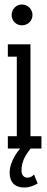

<svg xmlns="http://www.w3.org/2000/svg" viewBox="-20 -663 211 857"><path d="M15 -410H55V-55H15V0H70C43 31 23 72 23 107C23 150 46 174 88 174C111 174 131 166 148 156L132 116C124 124 115 130 103 130C87 130 76 119 76 98C76 58 94 28 117 0H165V-55H116V-465H15ZM32 -596C32 -570 52 -550 78 -550C104 -550 125 -570 125 -596C125 -622 104 -643 78 -643C52 -643 32 -622 32 -596Z"/></svg>

Font: Stint Ultra Condensed
Style: Regular
Weight: 400
Width: 1
Designer: Astigmatic (AOETI)
Foundry: Astigmatic (AOETI)
Version: Version 1.000